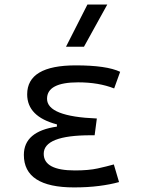

<svg xmlns="http://www.w3.org/2000/svg" viewBox="-20 -815 626 845"><path d="M305.7 9.8Q85 9.8 85 -133.3Q85 -236.8 230.5 -257.8V-267.6Q99.6 -301.8 99.6 -399.9Q99.6 -527.3 313.5 -527.3Q449.2 -527.3 508.8 -499L482.4 -425.8Q414.1 -452.6 324.2 -452.6Q187 -452.6 187 -380.4Q187 -302.2 406.2 -293.5L396.5 -219.7H379.9Q172.4 -219.7 172.4 -138.2Q172.4 -64.9 309.6 -64.9Q370.1 -64.9 409.9 -73.7Q449.7 -82.5 481 -91.3L503.9 -13.7Q465.3 -2.9 415.5 3.4Q365.7 9.8 305.7 9.8ZM270.5 -609.4 364.7 -794.9H452.1L349.6 -609.4Z"/></svg>

Font: Cascadia Code PL SemiLight
Style: Regular
Weight: 350
Monospace: yes
Designer: Aaron Bell
Foundry: Saja Typeworks
Version: Version 2404.023; ttfautohint (v1.8.4)